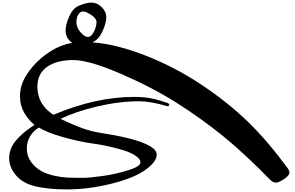

<svg xmlns="http://www.w3.org/2000/svg" viewBox="-20 -1323 2292 1490"><path d="M500 147Q344 147 240 119Q136 91 84 11Q51 -39 51 -94Q51 -170 103 -232Q155 -294 248 -354Q199 -393 167 -449.5Q135 -506 135 -574Q135 -659 181.5 -735Q228 -811 300 -872Q419 -972 541 -990Q489 -1026 489 -1087Q489 -1131 517 -1195Q545 -1259 591 -1278Q649 -1303 690 -1303Q734 -1303 769.5 -1267.5Q805 -1232 805 -1191Q805 -1151 782.5 -1096.5Q760 -1042 733 -1018Q719 -1005 698 -994Q878 -982 1109 -892Q1340 -802 1552 -660Q1751 -526 1902 -380Q2053 -234 2210 -21Q2226 1 2226 16Q2226 39 2185 66.5Q2144 94 2120 94Q2098 94 2076 72Q1885 -125 1714.5 -264Q1544 -403 1346 -528Q1154 -649 911.5 -753Q669 -857 549 -857Q419 -857 344.5 -803.5Q270 -750 270 -650Q270 -514 394 -432Q723 -571 1021 -571Q1096 -571 1152 -560Q1208 -549 1280 -524Q1295 -518 1293 -508Q1290 -495 1274 -500Q1147 -537 1062 -537Q904 -537 734.5 -497Q565 -457 450 -400Q550 -353 620.5 -327.5Q691 -302 777 -289Q1085 -241 1170 -171Q1196 -150 1196 -121Q1196 -71 1117 -11Q1030 56 849 101.5Q668 147 500 147ZM662 -1036Q683 -1036 699 -1060Q715 -1084 722 -1109.5Q729 -1135 729 -1151Q729 -1180 688 -1207Q647 -1234 626 -1234Q601 -1234 587 -1209.5Q573 -1185 573 -1151Q573 -1111 604.5 -1073.5Q636 -1036 662 -1036ZM622 57Q676 57 778 42.5Q880 28 975 -1.5Q1070 -31 1070 -63Q1070 -88 1036 -111.5Q1002 -135 957 -150.5Q912 -166 852.5 -180Q793 -194 756 -200.5Q719 -207 688 -211Q590 -225 469 -259Q348 -293 282 -333Q239 -308 213.5 -265.5Q188 -223 188 -171Q188 -113 220 -68Q252 -23 300 4Q343 28 400 40.5Q457 53 501.5 55Q546 57 622 57Z"/></svg>

Font: Joscelyn
Style: Regular
Weight: 400
Designer: Peter S. Baker
Version: Version 1.012